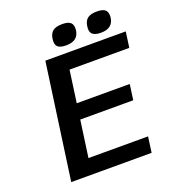

<svg xmlns="http://www.w3.org/2000/svg" viewBox="-153 -978 981 1093"><g transform="rotate(-20 337.5 -431.5)"><path d="M662 -605H661H300L273 -411H594L581 -317H260L229 -95H590L577 0H90L188 -700H675ZM349 -863Q386 -863 400.5 -848.5Q415 -834 411 -802Q402 -741 330 -741Q293 -741 278.5 -755.5Q264 -770 269 -802Q273 -834 292 -848.5Q311 -863 349 -863ZM559 -863Q596 -863 610.5 -848.5Q625 -834 621 -802Q612 -741 541 -741Q504 -741 489 -755.5Q474 -770 479 -802Q483 -834 502 -848.5Q521 -863 559 -863Z"/></g></svg>

Font: Fivo Sans Modern Med
Style: Italic
Weight: 450
Designer: Alexander Slobzheninov
Foundry: Alexander Slobzheninov
Version: 1.0